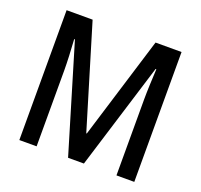

<svg xmlns="http://www.w3.org/2000/svg" viewBox="-124 -853 1037 992"><g transform="rotate(20 394.5 -357.0)"><path d="M347 0H434L615 -586H619C616 -528 613 -463 613 -419V0H711V-714H568L395 -151H392L222 -714H79V0H174V-418C174 -461 171 -528 167 -587H171Z"/></g></svg>

Font: Noto Sans Gurmukhi UI Condensed Medium
Style: Regular
Weight: 500
Width: 3
Designer: Jelle Bosma - Monotype Design Team
Foundry: Monotype Imaging Inc.
Version: Version 2.004